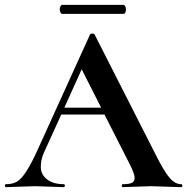

<svg xmlns="http://www.w3.org/2000/svg" viewBox="-28 -770 770 790"><path d="M388.2 -327.1 308.1 -484.9 236.8 -327.1ZM-3.9 -12.2Q23.9 -11.7 43 -23.4Q77.6 -44.4 126 -151.9L342.8 -628.9Q344.7 -631.8 352.3 -631.8Q359.9 -631.8 360.8 -628.9L610.8 -137.2Q646 -66.4 668.9 -39.3Q691.9 -12.2 716.8 -12.2Q722.2 -12.2 722.2 -6.1Q722.2 0 716.8 0L591.8 -3.9L477.1 0Q473.1 0 473.1 -6.1Q473.1 -12.2 477.1 -12.2Q502.9 -12.2 514.4 -17.6Q525.9 -22.9 525.9 -38.6Q525.9 -54.2 505.9 -94.2L401.9 -298.8H224.1L152.8 -142.1Q139.6 -113.3 139.9 -82.5Q140.1 -51.8 165.5 -32Q190.9 -12.2 233.9 -12.2Q238.8 -12.2 238.8 -6.1Q238.8 0 233.9 0L116.2 -3.9L-3.9 0Q-7.8 0 -7.8 -6.1Q-7.8 -12.2 -3.9 -12.2ZM490.2 -731.9Q490.2 -712.9 479 -712.9H228Q224.1 -712.9 220.9 -718.5Q217.8 -724.1 217.8 -731.4Q217.8 -738.8 220.9 -744.4Q224.1 -750 228 -750H479Q483.9 -750 487.1 -744.4Q490.2 -738.8 490.2 -731.9Z"/></svg>

Font: Cormorant-Bold
Style: Bold
Weight: 700
Designer: Christian Thalmann (Catharsis Fonts)
Version: Version 3.000